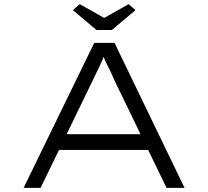

<svg xmlns="http://www.w3.org/2000/svg" viewBox="-20 -907 1005 927"><path d="M94 0 435 -700H533L871 0H784L535 -514Q522 -544 513.5 -562Q505 -580 498 -593Q491 -606 484.5 -622Q478 -638 470 -663L493 -664Q482 -635 474.5 -617.5Q467 -600 460 -585.5Q453 -571 444.5 -554Q436 -537 423 -509L176 0ZM235 -183 267 -259H695L709 -183ZM446 -762 332 -858 365 -887 498 -812H468L601 -887L634 -858L520 -762Z"/></svg>

Font: Lexend Zetta Light
Style: Regular
Weight: 300
Designer: Bonnie Shaver-Troup, Thomas Jockin
Foundry: Lexend
Version: Version 1.007